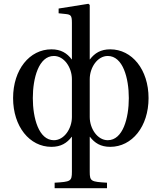

<svg xmlns="http://www.w3.org/2000/svg" viewBox="-20 -762 852 1012"><path d="M49 -245C49 -95 136 12 251 12C301 12 333 -8 358 -41H359V143C359 194 352 196 268 201V230H544V201C460 196 453 194 453 143V-41H454C479 -8 511 12 561 12C676 12 763 -95 763 -245C763 -395 676 -502 561 -502C511 -502 479 -482 454 -449H453V-736L446 -742L289 -717V-692L327 -688C353 -685 359 -680 359 -642V-449H358C333 -482 301 -502 251 -502C136 -502 49 -395 49 -245ZM153 -245C153 -350 184 -467 264 -467C319 -467 359 -405 359 -345V-145C359 -85 319 -23 264 -23C184 -23 153 -140 153 -245ZM453 -145V-345C453 -405 493 -467 548 -467C628 -467 659 -350 659 -245C659 -140 628 -23 548 -23C493 -23 453 -85 453 -145Z"/></svg>

Font: Lingua Franca
Style: Regular
Weight: 400
Version: Version 1.19